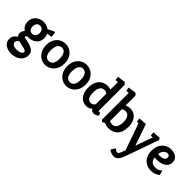

<svg xmlns="http://www.w3.org/2000/svg" viewBox="118 -1830 3199 3199"><g transform="rotate(45 1717.5 -230.5)"><path d="M215 271Q158 271 114 251.5Q70 232 46 198Q22 164 22 120Q22 72 45.5 40.5Q69 9 101 -10Q90 -22 83 -38Q76 -54 76 -75Q76 -100 86.5 -120.5Q97 -141 113 -156Q79 -178 57 -214.5Q35 -251 35 -302Q35 -362 63.5 -403.5Q92 -445 137 -467Q182 -489 231 -489Q266 -489 299 -478Q332 -467 359 -446L465 -500L487 -497L498 -403L406 -392Q416 -373 422 -350.5Q428 -328 428 -302Q428 -244 399.5 -204Q371 -164 326.5 -143.5Q282 -123 231 -123Q223 -123 215.5 -123Q208 -123 201 -125L182 -97L185 -82L287 -60Q338 -49 373.5 -30Q409 -11 427 16.5Q445 44 445 83Q445 143 413.5 185Q382 227 330 249Q278 271 215 271ZM239 160Q268 160 294 152.5Q320 145 337.5 131Q355 117 355 99Q355 81 338 71.5Q321 62 293.5 55.5Q266 49 233.5 43Q201 37 171 28Q147 41 135.5 58Q124 75 124 95Q124 111 136 126Q148 141 173 150.5Q198 160 239 160ZM231 -211Q273 -211 293 -239.5Q313 -268 313 -307Q313 -344 293 -372.5Q273 -401 231 -401Q190 -401 170 -372.5Q150 -344 150 -307Q150 -268 170 -239.5Q190 -211 231 -211Z M747 4Q690 4 640.5 -25.5Q591 -55 560.5 -111Q530 -167 530 -245Q530 -324 560.5 -378.5Q591 -433 640.5 -461Q690 -489 747 -489Q805 -489 854.5 -460.5Q904 -432 934.5 -377.5Q965 -323 965 -245Q965 -167 934.5 -111Q904 -55 854.5 -25.5Q805 4 747 4ZM747 -84Q778 -84 801.5 -100.5Q825 -117 838 -151Q851 -185 851 -239Q851 -294 838 -330Q825 -366 801.5 -383.5Q778 -401 747 -401Q725 -401 706 -391Q687 -381 673.5 -360Q660 -339 652.5 -308.5Q645 -278 645 -238Q645 -184 658 -150Q671 -116 694.5 -100Q718 -84 747 -84Z M1244 4Q1187 4 1137.5 -25.5Q1088 -55 1057.5 -111Q1027 -167 1027 -245Q1027 -324 1057.5 -378.5Q1088 -433 1137.5 -461Q1187 -489 1244 -489Q1302 -489 1351.5 -460.5Q1401 -432 1431.5 -377.5Q1462 -323 1462 -245Q1462 -167 1431.5 -111Q1401 -55 1351.5 -25.5Q1302 4 1244 4ZM1244 -84Q1275 -84 1298.5 -100.5Q1322 -117 1335 -151Q1348 -185 1348 -239Q1348 -294 1335 -330Q1322 -366 1298.5 -383.5Q1275 -401 1244 -401Q1222 -401 1203 -391Q1184 -381 1170.5 -360Q1157 -339 1149.5 -308.5Q1142 -278 1142 -238Q1142 -184 1155 -150Q1168 -116 1191.5 -100Q1215 -84 1244 -84Z M1717 4Q1660 4 1617 -25.5Q1574 -55 1550 -109Q1526 -163 1526 -234Q1526 -306 1545 -355Q1564 -404 1595.5 -433.5Q1627 -463 1664.5 -476Q1702 -489 1737 -489Q1760 -489 1778.5 -485Q1797 -481 1812 -475V-650L1759 -649L1749 -715L1890 -735L1924 -700V-101Q1924 -88 1930 -83Q1936 -78 1944 -78Q1951 -78 1957.5 -80.5Q1964 -83 1965 -84L1983 -34Q1975 -26 1953.5 -11Q1932 4 1899 4Q1870 4 1852 -7.5Q1834 -19 1824 -38Q1805 -17 1778 -6.5Q1751 4 1717 4ZM1737 -85Q1760 -85 1782.5 -99Q1805 -113 1812 -134V-379Q1802 -389 1784.5 -395.5Q1767 -402 1748 -402Q1719 -402 1694.5 -386.5Q1670 -371 1655.5 -334Q1641 -297 1641 -234Q1641 -188 1651.5 -154.5Q1662 -121 1684 -103Q1706 -85 1737 -85Z M2096 3 2067 -19V-653L2013 -649L2003 -715L2145 -735L2178 -700V-467Q2195 -477 2217.5 -483Q2240 -489 2268 -489Q2329 -489 2373 -459.5Q2417 -430 2441 -376.5Q2465 -323 2465 -250Q2465 -181 2447 -132Q2429 -83 2398 -53.5Q2367 -24 2327 -10Q2287 4 2244 4Q2216 4 2191.5 -1.5Q2167 -7 2147 -18ZM2244 -84Q2275 -84 2299 -102.5Q2323 -121 2336.5 -156.5Q2350 -192 2350 -245Q2350 -295 2337.5 -330Q2325 -365 2302 -383Q2279 -401 2247 -401Q2227 -401 2208 -394.5Q2189 -388 2178 -378V-100Q2188 -93 2207.5 -88.5Q2227 -84 2244 -84Z M2635 274Q2615 274 2581.5 264.5Q2548 255 2519 229L2569 151Q2579 157 2596.5 171.5Q2614 186 2628 186Q2641 186 2650 178.5Q2659 171 2667 156.5Q2675 142 2683 121L2705 59L2539 -410H2501L2493 -478L2635 -489L2766 -109L2874 -410H2830L2822 -479L2960 -489L2979 -453Q2974 -440 2961.5 -405Q2949 -370 2931.5 -320.5Q2914 -271 2894.5 -214Q2875 -157 2854.5 -99.5Q2834 -42 2815 10.5Q2796 63 2782 102.5Q2768 142 2760 163Q2741 210 2719 234Q2697 258 2675 266Q2653 274 2635 274Z M3240 4Q3181 4 3129.5 -23.5Q3078 -51 3046.5 -105Q3015 -159 3015 -238Q3015 -323 3047 -378.5Q3079 -434 3130 -461.5Q3181 -489 3236 -489Q3278 -489 3316 -474.5Q3354 -460 3378.5 -429.5Q3403 -399 3403 -353Q3403 -309 3384.5 -279Q3366 -249 3333.5 -230Q3301 -211 3260.5 -202.5Q3220 -194 3176 -195L3132 -196Q3138 -149 3167 -117Q3196 -85 3258 -85Q3302 -85 3330.5 -101Q3359 -117 3377 -134L3400 -53Q3389 -40 3366 -27Q3343 -14 3311 -5Q3279 4 3240 4ZM3132 -276 3163 -275Q3183 -274 3205 -277.5Q3227 -281 3246.5 -289Q3266 -297 3277.5 -312Q3289 -327 3289 -350Q3289 -375 3274 -387.5Q3259 -400 3237 -400Q3210 -400 3187 -383Q3164 -366 3149.5 -338Q3135 -310 3132 -276Z"/></g></svg>

Font: Kreon Light SemiBold
Style: Regular
Weight: 600
Version: Version 2.002